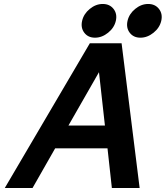

<svg xmlns="http://www.w3.org/2000/svg" viewBox="-20 -948 835 968"><path d="M479 -584 325 -315H509ZM405 -783Q386 -808 394 -843Q402 -878 432.5 -903Q463 -928 498 -928Q533 -928 552.5 -903Q572 -878 564 -843Q556 -808 525 -783Q494 -758 459 -758Q424 -758 405 -783ZM634 -783Q615 -808 623 -843Q631 -878 661.5 -903Q692 -928 727 -928Q762 -928 781.5 -903Q801 -878 793 -843Q785 -808 754 -783Q723 -758 688 -758Q653 -758 634 -783ZM4 0 433 -730H593L684 0H544L522 -200H258L144 0Z"/></svg>

Font: Miedinger
Style: Bold-Italic
Weight: 700
Italic angle: -13°
Version: Version 001.000